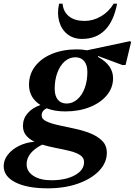

<svg xmlns="http://www.w3.org/2000/svg" viewBox="-112 -775 734 1046"><path d="M148 251Q36 251 -28 218.5Q-92 186 -92 130Q-92 97 -69.5 68Q-47 39 -9 20Q29 1 76 -3Q48 -16 30.5 -37Q13 -58 13 -89Q13 -128 38 -157.5Q63 -187 108 -203Q46 -243 46 -313Q46 -370 79 -413.5Q112 -457 171 -481.5Q230 -506 307 -506Q336 -506 362 -501L597 -551L602 -545L572 -421H554L422 -470V-465Q504 -420 504 -349Q504 -297 470 -256Q436 -215 377 -191.5Q318 -168 243 -168Q186 -168 142 -185Q115 -172 115 -146Q115 -126 140.5 -114Q166 -102 206.5 -93Q247 -84 292.5 -74.5Q338 -65 378 -49.5Q418 -34 444 -8.5Q470 17 470 57Q470 112 427.5 156Q385 200 312.5 225.5Q240 251 148 251ZM251 -211Q283 -211 309 -233.5Q335 -256 349.5 -295Q364 -334 364 -383Q364 -421 346.5 -442Q329 -463 299 -463Q266 -463 240.5 -440.5Q215 -418 200.5 -379Q186 -340 186 -291Q186 -253 203 -232Q220 -211 251 -211ZM33 120Q33 159 70 183Q107 207 168 207Q246 207 296 179.5Q346 152 346 108Q346 84 324.5 70Q303 56 268.5 47.5Q234 39 194.5 31.5Q155 24 118 13Q33 56 33 120ZM335 -563Q288 -563 255.5 -588.5Q223 -614 210.5 -658Q198 -702 210 -755H229Q233 -710 264.5 -685.5Q296 -661 349 -661Q396 -661 439 -686.5Q482 -712 507 -755H526Q489 -563 335 -563Z"/></svg>

Font: Platypi SemiBold
Style: Italic
Weight: 600
Italic angle: -13°
Designer: David Sargent
Foundry: Bolt Cutter Type
Version: Version 1.200; ttfautohint (v1.8.4.7-5d5b)